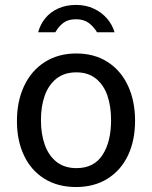

<svg xmlns="http://www.w3.org/2000/svg" viewBox="-20 -742 612 772"><path d="M48.1 -255Q48.1 -335.2 77.2 -396.8Q106.4 -458.4 160.3 -492.7Q214.3 -527 286.8 -527Q359.7 -527 413.2 -492.5Q466.6 -457.9 494.9 -396.7Q523.1 -335.4 523.1 -256.2Q523.1 -177.7 494.8 -117.5Q466.4 -57.4 412.6 -23.7Q358.8 10 285.8 10Q212.2 10 158.5 -23.4Q104.8 -56.9 76.5 -116.8Q48.1 -176.8 48.1 -255ZM426.6 -258.9Q426.6 -315 411.7 -358.1Q396.7 -401.1 365.4 -426.1Q334.2 -451.1 286.8 -451.1Q238.8 -451.1 207.1 -426Q175.4 -400.8 160 -357.8Q144.6 -314.7 144.6 -258.9Q144.6 -203.4 160 -160Q175.4 -116.6 207.2 -91.3Q239.1 -66 287.4 -66Q357.9 -66 392.3 -119.1Q426.6 -172.2 426.6 -258.9ZM285.5 -722.2Q246.1 -722.2 214.6 -708.2Q183.1 -694.1 162.5 -669.2Q141.9 -644.4 133.5 -612.2H202.2Q204.4 -616.1 205.7 -617.4Q218.3 -638.1 236.6 -651.4Q254.9 -664.6 285.5 -664.6Q316.4 -664.6 336.3 -650Q356.3 -635.4 370.2 -612.2H440.6Q431.9 -642.2 410.6 -667.2Q389.2 -692.2 357.2 -707.2Q325.2 -722.2 285.5 -722.2Z"/></svg>

Font: Public Sans VF
Style: Regular
Weight: 400
Designer: Pablo Impallari, Rodrigo Fuenzalida (Modified by Dan O. Williams and USWDS)
Version: Version 1.003